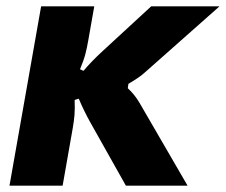

<svg xmlns="http://www.w3.org/2000/svg" viewBox="-20 -587 714 607"><path d="M10 0 110 -567H278L259 -459Q255 -436 250 -416.5Q245 -397 233 -368L244 -363Q269 -393 305 -426L458 -567H674L438 -358Q422 -343 386 -322L384 -308Q405 -289 421 -262L573 0H378L265 -201Q245 -237 229 -275L216 -271Q217 -242 215.5 -223.5Q214 -205 210 -182L178 0Z"/></svg>

Font: Open Sauce Sans Black Italic
Style: Regular
Weight: 900
Italic angle: -10°
Designer: Alfredo Marco Pradil
Foundry: Creative Sauce Fz LLC
Version: Version 1.477